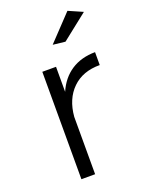

<svg xmlns="http://www.w3.org/2000/svg" viewBox="-142 -814 655 880"><g transform="rotate(-20 185.5 -373.5)"><path d="M371.1 -716.8 245.1 -617.2 185.1 -624 301.8 -747.1ZM165 -401.9Q190.9 -461.9 239.5 -493.7Q288.1 -525.4 356 -525.9V-462.9Q272.9 -463.4 222.4 -414.1Q171.9 -364.7 165 -279.8V0H98.1V-523.9H165Z"/></g></svg>

Font: Montserrat arm Light
Style: Regular
Weight: 300
Designer: Julieta Ulanovsky
Foundry: Julieta Ulanovsky
Version: Version 6.000;PS 006.000;hotconv 1.0.88;makeotf.lib2.5.64775